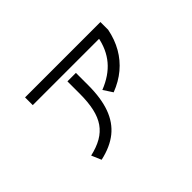

<svg xmlns="http://www.w3.org/2000/svg" viewBox="-98 -861 1196 1196"><g transform="rotate(-45 500.0 -263.0)"><path d="M216.3 -22Q276.7 -35.7 319 -60.2Q361.3 -84.7 387.6 -122.5Q414 -160.4 426.3 -215.2Q438.6 -270 438.6 -344V-453.3H513.3V-344Q513.3 -230.3 484.5 -151.5Q455.7 -72.7 396.4 -25.2Q337 22.3 244 42.7ZM554.7 -261.7Q646.6 -298 698.6 -359.7Q750.6 -421.3 767.9 -513.3L845.3 -501.3Q831 -429 797.8 -371Q764.7 -313 713.7 -270.3Q662.7 -227.6 594 -201.3ZM181.3 -501.3V-569.3H845.3V-501.3Z"/></g></svg>

Font: M PLUS 1 Thin
Style: Regular
Weight: 100
Designer: Coji Morishita
Foundry: UNDERFOREST DESIGN
Version: Version 1.001